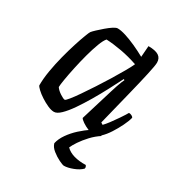

<svg xmlns="http://www.w3.org/2000/svg" viewBox="-167 -611 856 921"><g transform="rotate(30 260.5 -150.0)"><path d="M151.5 0Q136.3 0 116.2 -9Q96 -18 76.1 -31Q56.1 -44 43 -56.5Q29.8 -69 27.8 -75Q27.6 -112 35.1 -156.3Q42.6 -200.7 54.1 -245.3Q65.6 -289.8 77.6 -327.4Q89.6 -365 99.1 -389.8Q108.6 -414.6 111.8 -418.6Q117 -425.4 131 -438.5Q144.9 -451.5 161.6 -465.8Q178.3 -480.1 193.5 -490.1Q208.7 -500 217.3 -500Q235.6 -500 262.7 -491.5Q289.7 -483 321.3 -468.8Q352.9 -454.5 382.6 -438.1L387.3 -500Q426.3 -500 444.4 -488.2Q462.5 -476.4 462.5 -451.3Q462.5 -436.4 451.1 -384.9Q439.8 -333.4 419.9 -253.3Q400.1 -173.1 374.3 -69.8L385.3 -62.8Q395.9 -73.4 410.5 -92.8Q425.1 -112.3 440.3 -134.7Q455.5 -157.1 466.5 -175.8Q475.3 -175.8 482.5 -171.9Q489.6 -168 491.4 -163.2Q486.2 -142.2 472.7 -114.6Q459.2 -87 442.2 -60.6Q425.2 -34.2 406.9 -17.1Q388.6 0 373.1 0Q359.2 0 339.6 -8Q320 -16.1 304.6 -26.6Q289.2 -37.2 286.2 -44L340.3 -221.6Q346.3 -241 351.6 -257.1Q357 -273.1 361.6 -284.4Q366.2 -295.7 369 -301L363.7 -304Q346.5 -270 325 -229Q303.5 -188 279.6 -147.5Q255.7 -107 232.6 -73.5Q209.4 -40 188.6 -20Q167.9 0 151.5 0ZM167.9 -76.2Q171.9 -76.2 186.5 -94.1Q201.1 -111.9 221.4 -141.5Q241.6 -171 264.8 -206.3Q288 -241.6 309.8 -277.3Q331.5 -313 349.1 -343.5Q366.7 -373.9 374.7 -392.4Q328.2 -408.4 281.8 -416.8Q235.5 -425.2 197.2 -426.9Q186 -414.6 174.2 -383.3Q162.5 -352 151.5 -311.6Q140.6 -271.2 131.9 -230.3Q123.1 -189.4 117.9 -158Q112.7 -126.6 112.7 -114.9Q122.2 -100.7 141.1 -88.5Q159.9 -76.2 167.9 -76.2ZM322.6 200Q315.8 200 294.9 190Q274 180 253.9 164Q233.8 148 228.8 129Q234.6 102.6 253.1 76.1Q271.6 49.6 297 26.3Q322.5 3 349 -14L409 -14.8Q382 2.5 359.6 26.6Q337.3 50.7 322 73.4Q306.8 96.1 300.6 111.1Q317.4 128.6 346.2 137Q375 145.3 411.8 144.1Q414 147.4 415.9 151.4Q417.8 155.5 416 162Q400 178.2 371.5 189.1Q342.9 200 322.6 200Z"/></g></svg>

Font: Texturina Medium
Style: Italic
Weight: 500
Italic angle: -11°
Designer: Guillermo Torres Carreño
Foundry: Omnibus-Type
Version: Version 1.002